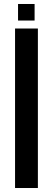

<svg xmlns="http://www.w3.org/2000/svg" viewBox="-20 -943 266 963"><path d="M55.5 0V-800H170V0ZM70.5 -840V-923H153.5V-840Z"/></svg>

Font: Big Shoulders Text Thin
Style: Bold
Weight: 700
Version: Version 2.002